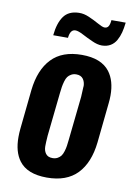

<svg xmlns="http://www.w3.org/2000/svg" viewBox="-88 -835 627 901"><g transform="rotate(10 225.5 -385.0)"><path d="M347.2 -646.5Q346.2 -646.5 345.7 -646.5Q324.7 -646.5 299.3 -658.2Q272.9 -669.9 249.3 -682.4Q225.6 -694.8 212.4 -694.8Q187.5 -694.8 183.6 -654.3H113.3Q119.1 -712.9 142.1 -745.1Q165 -777.3 212.9 -778.8Q214.8 -778.8 216.3 -778.8Q237.8 -779.3 262.7 -768.6Q289.6 -756.8 311.3 -744.6Q333 -732.4 342.8 -731.9Q355.5 -731.4 361.8 -740.7Q368.2 -750 370.1 -771.5H438Q435.1 -744.6 429.7 -723.9Q424.3 -703.1 414.1 -685.1Q403.8 -667 387 -657Q370.1 -647 347.2 -646.5ZM209.5 -85.9Q223.6 -85.9 233.9 -91.6Q244.1 -97.2 250.2 -105.5Q256.3 -113.8 260.7 -128.2Q265.1 -142.6 266.8 -154.8Q268.6 -167 270.5 -185.5L292.5 -392.1Q293.9 -418.9 294.9 -441.4Q294.9 -442.9 295.4 -443.8Q294.9 -463.9 285.2 -477.5Q274.4 -492.2 252.4 -492.2Q238.8 -492.2 228.3 -486.3Q217.8 -480.5 211.7 -472.2Q205.6 -463.9 201.4 -449.2Q197.3 -434.6 195.3 -422.6Q193.4 -410.6 191.4 -392.1L169.4 -185.5Q167 -151.9 167 -134.8Q167 -114.3 176.8 -100.6Q187 -85.9 209.5 -85.9ZM66.4 -43.9Q35.2 -85.9 35.6 -156.2Q35.6 -174.8 37.6 -194.8L57.1 -383.3Q67.9 -481 118.4 -533.9Q168.9 -586.9 262.2 -586.9Q355.5 -586.9 395.5 -534.2Q427.2 -492.2 427.2 -422.9Q427.2 -404.3 424.8 -383.3L405.3 -194.8Q394.5 -96.7 343.8 -43.9Q293 8.8 199.2 8.8Q105.5 8.8 66.4 -43.9Z"/></g></svg>

Font: Oswald
Style: Medium
Weight: 500
Designer: Vernon Adams
Foundry: Vernon Adams
Version: 3.0; ttfautohint (v0.94.23-7a4d-dirty) -l 8 -r 50 -G 150 -x 